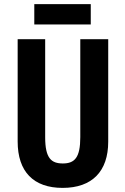

<svg xmlns="http://www.w3.org/2000/svg" viewBox="-20 -905 611 935"><path d="M422 -885H147V-786H422ZM507 -215V-714H371V-237C371 -138 344 -109 286 -109C230 -109 200 -134 200 -236V-714H66V-216C66 -69 143 10 285 10C429 10 507 -71 507 -215Z"/></svg>

Font: Noto Sans Kannada ExtraCondensed
Style: Bold
Weight: 700
Width: 2
Designer: Jelle Bosma - Monotype Design Team
Foundry: Monotype Imaging Inc.
Version: Version 2.005